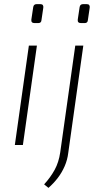

<svg xmlns="http://www.w3.org/2000/svg" viewBox="-20 -703 491 931"><path d="M159 -482 91 0H52L120 -482ZM175 -683Q184 -683 187.5 -678.5Q191 -674 190 -666L181 -605Q180 -591 165 -591H148Q130 -591 132 -608L141 -668Q143 -683 158 -683ZM384 -482 311 38Q307 72 293.5 103Q280 134 260 160Q240 186 215 208L194 191Q225 157 245 120.5Q265 84 272 36L345 -482ZM400 -683Q409 -683 412.5 -678.5Q416 -674 415 -666L406 -605Q405 -591 390 -591H373Q355 -591 357 -608L366 -668Q368 -683 383 -683Z"/></svg>

Font: Exo 2 ExtraLight
Style: Italic
Weight: 250
Italic angle: -8°
Designer: Natanael Gama
Foundry: Natanael Gama
Version: Version 2.010